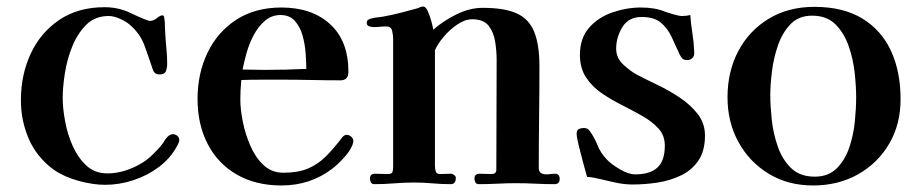

<svg xmlns="http://www.w3.org/2000/svg" viewBox="-20 -562 2823 588"><path d="M529 -133Q529 -129 527 -124.5Q525 -120 523 -116Q502 -77 466.5 -50.5Q431 -24 388 -10Q345 4 302 4Q265 4 221 -8Q177 -20 145 -42Q93 -80 68.5 -136Q44 -192 44 -255Q44 -333 74 -397.5Q104 -462 161.5 -501Q219 -540 301 -540Q331 -540 358 -531Q366 -529 383.5 -520.5Q401 -512 418 -505Q435 -498 439 -498Q450 -498 460.5 -506.5Q471 -515 477 -515Q483 -515 483 -507Q485 -497 485 -485.5Q485 -474 486 -463Q487 -439 489.5 -415Q492 -391 492 -367Q492 -354 488 -344Q484 -334 469 -334Q459 -334 454 -339Q449 -344 447 -352Q435 -388 422.5 -422.5Q410 -457 381 -483Q370 -494 349.5 -503.5Q329 -513 313 -513Q271 -513 244 -486Q217 -459 201 -419Q185 -379 178.5 -336.5Q172 -294 172 -262Q172 -232 179 -192.5Q186 -153 202 -116.5Q218 -80 244 -55.5Q270 -31 309 -31Q346 -31 384 -47Q422 -63 448 -89Q456 -97 464.5 -106Q473 -115 480 -125Q483 -130 486 -134.5Q489 -139 493 -143Q501 -151 509 -151Q517 -151 523 -146Q529 -141 529 -133Z M918 -351Q918 -371 916 -399Q914 -427 906.5 -453.5Q899 -480 883 -498Q867 -516 839 -516Q812 -516 791.5 -498.5Q771 -481 757 -454.5Q743 -428 735 -399.5Q727 -371 723 -349Q740 -349 756.5 -348.5Q773 -348 789 -348Q854 -348 918 -351ZM1062 -130Q1062 -127 1060.5 -121.5Q1059 -116 1057 -113Q1050 -97 1031 -76.5Q1012 -56 997 -45Q930 6 842 6Q763 6 705 -27.5Q647 -61 616 -121Q585 -181 585 -259Q585 -337 615.5 -400.5Q646 -464 703.5 -501.5Q761 -539 842 -539Q935 -539 991 -488Q1047 -437 1047 -342Q1047 -316 1023 -316Q979 -316 935 -317Q891 -318 847 -318Q815 -318 783 -318Q751 -318 719 -317Q716 -287 716 -256Q716 -228 723.5 -190Q731 -152 746.5 -116Q762 -80 787 -56.5Q812 -33 848 -33Q893 -33 923.5 -46Q954 -59 978 -83Q1002 -107 1027 -140Q1030 -144 1033.5 -146.5Q1037 -149 1042 -149Q1049 -149 1055.5 -143.5Q1062 -138 1062 -130Z M1694 -14Q1694 2 1678 2Q1649 2 1619.5 0.5Q1590 -1 1561 -1Q1533 -1 1504 0.5Q1475 2 1446 2Q1439 2 1436 -3.5Q1433 -9 1433 -15Q1433 -30 1449 -30Q1458 -30 1467 -29.5Q1476 -29 1485 -29Q1500 -29 1500 -42Q1500 -126 1500.5 -210Q1501 -294 1501 -378Q1501 -405 1496.5 -434Q1492 -463 1476.5 -483Q1461 -503 1426 -503Q1404 -503 1380.5 -487Q1357 -471 1338.5 -449Q1320 -427 1312 -408V-54Q1312 -45 1314.5 -37Q1317 -29 1328 -29Q1336 -29 1344.5 -29.5Q1353 -30 1361 -30Q1366 -30 1371 -26Q1376 -22 1376 -17Q1376 2 1360 2Q1332 2 1304.5 -0.5Q1277 -3 1248 -3Q1218 -3 1187.5 -0.5Q1157 2 1126 2Q1119 2 1116 -3.5Q1113 -9 1113 -15Q1113 -30 1129 -30Q1138 -30 1147 -29.5Q1156 -29 1166 -29Q1180 -29 1182 -35Q1184 -41 1184 -54V-199Q1184 -260 1184 -321Q1184 -382 1184 -443Q1184 -454 1181 -467.5Q1178 -481 1163 -481Q1153 -481 1143.5 -480Q1134 -479 1124 -479Q1118 -479 1110.5 -481.5Q1103 -484 1103 -492Q1103 -498 1107 -501Q1111 -504 1116 -505Q1126 -508 1137 -509Q1148 -510 1158 -512Q1184 -517 1209.5 -523.5Q1235 -530 1260 -537Q1264 -539 1268 -540.5Q1272 -542 1276 -542Q1284 -542 1290.5 -527Q1297 -512 1301.5 -495Q1306 -478 1307 -471Q1336 -497 1377 -517.5Q1418 -538 1458 -538Q1525 -538 1562.5 -521Q1600 -504 1616 -464.5Q1632 -425 1632 -359Q1632 -281 1631 -203Q1630 -125 1630 -47Q1630 -37 1636.5 -32.5Q1643 -28 1653 -28Q1660 -28 1666.5 -29Q1673 -30 1680 -30Q1694 -30 1694 -14Z M2139 -147Q2139 -100 2119 -70.5Q2099 -41 2066 -25Q2033 -9 1994.5 -3Q1956 3 1918 3Q1893 3 1869 -2Q1845 -7 1821 -13Q1811 -15 1800 -17.5Q1789 -20 1778 -20Q1774 -34 1766.5 -61.5Q1759 -89 1752.5 -115.5Q1746 -142 1746 -153Q1746 -164 1753 -167Q1760 -170 1768 -170Q1780 -170 1786 -161Q1801 -140 1810 -117Q1819 -94 1838 -74Q1852 -59 1878.5 -43.5Q1905 -28 1926 -28Q1971 -28 1993.5 -49Q2016 -70 2016 -116Q2016 -147 1997 -168Q1978 -189 1948.5 -206Q1919 -223 1886 -239.5Q1853 -256 1823.5 -276Q1794 -296 1775 -324.5Q1756 -353 1756 -394Q1756 -445 1784 -477Q1812 -509 1855.5 -524Q1899 -539 1943 -539Q1963 -539 1982 -536Q2001 -533 2020 -525Q2029 -522 2044.5 -517.5Q2060 -513 2069 -513Q2082 -513 2094 -516Q2096 -488 2100.5 -460Q2105 -432 2106 -404V-401Q2107 -391 2100.5 -384.5Q2094 -378 2085 -378Q2075 -378 2070.5 -382Q2066 -386 2062 -394Q2049 -423 2036.5 -449.5Q2024 -476 2003.5 -493Q1983 -510 1945 -510Q1905 -510 1886 -479Q1867 -448 1867 -413Q1867 -385 1888 -365Q1909 -345 1931 -333Q1958 -319 1993.5 -302Q2029 -285 2062 -263Q2095 -241 2117 -212.5Q2139 -184 2139 -147Z M2602 -263Q2602 -296 2597.5 -338.5Q2593 -381 2579 -421Q2565 -461 2538.5 -487.5Q2512 -514 2467 -514Q2426 -514 2401 -488Q2376 -462 2362.5 -423Q2349 -384 2344 -342.5Q2339 -301 2339 -271Q2339 -238 2343.5 -195.5Q2348 -153 2362 -113Q2376 -73 2403 -47Q2430 -21 2475 -21Q2517 -21 2542.5 -46.5Q2568 -72 2581 -110.5Q2594 -149 2598 -190.5Q2602 -232 2602 -263ZM2738 -258Q2738 -181 2703 -121.5Q2668 -62 2607.5 -28Q2547 6 2470 6Q2393 6 2334 -30Q2275 -66 2241.5 -127Q2208 -188 2208 -264Q2208 -343 2241 -405.5Q2274 -468 2334 -504.5Q2394 -541 2474 -541Q2562 -541 2620.5 -505.5Q2679 -470 2708.5 -406.5Q2738 -343 2738 -258Z"/></svg>

Font: Kaisei HarunoUmi
Style: Bold
Weight: 700
Designer: Font-Kai, 金井和夫
Foundry: KAZUO KANAI
Version: Version 5.003